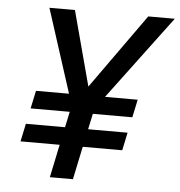

<svg xmlns="http://www.w3.org/2000/svg" viewBox="-51 -760 759 809"><g transform="rotate(5 328.0 -355.5)"><path d="M317.9 -394.5 543.5 -710.9H655.8L391.6 -357.4H529.8L513.7 -281.7H346.7L332.5 -215.3H499.5L483.4 -139.6H316.4L287.1 0H189.5L218.8 -139.6H53.2L69.3 -215.3H234.9L249 -281.7H83.5L99.6 -357.4H239.3L125.5 -710.9H233.4Z"/></g></svg>

Font: Ufes Sans
Style: Italic
Weight: 400
Designer: Ricardo Esteves & Filipe Motta
Foundry: ProDesignUfes - Ricardo Esteves, Filipe Motta
Version: Version 2.0